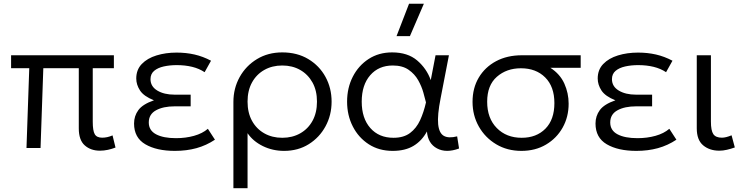

<svg xmlns="http://www.w3.org/2000/svg" viewBox="-20 -774 3890 1004"><path d="M502.5 14Q454.5 14 423.2 -13.8Q392 -41.5 392 -102.5V-417.5H206.5L192 0H118.5L133 -417.5H38V-485H575.5V-417.5H465V-137.5Q465 -90.5 475.5 -72.2Q486 -54 514.5 -54Q541 -54 568.5 -66L584 -2.5Q565 5 544 9.5Q523 14 502.5 14Z M894.5 15Q799 15 740 -19.5Q681 -54 681 -128Q681 -167.5 703.5 -198.2Q726 -229 785 -249.5Q732 -270.5 712.2 -300.8Q692.5 -331 692.5 -363.5Q692.5 -409.5 721.5 -439.5Q750.5 -469.5 798.5 -484.2Q846.5 -499 903.5 -499Q953 -499 997 -489Q1041 -479 1083.5 -456.5L1050 -396.5Q1021.5 -415.5 984.8 -424.5Q948 -433.5 904 -433.5Q867.5 -433.5 836.2 -426.5Q805 -419.5 786 -403.5Q767 -387.5 767 -360Q767 -322 802.5 -300.5Q838 -279 893 -279H977V-218H894Q833.5 -218 795.8 -197.2Q758 -176.5 758 -133.5Q758 -92 796 -71.8Q834 -51.5 900.5 -51.5Q951 -51.5 994.8 -63.8Q1038.5 -76 1067 -100.5L1104 -43.5Q1059 -13.5 1007.2 0.8Q955.5 15 894.5 15Z M1200.5 210V-241Q1200.5 -312 1233.2 -371Q1266 -430 1323.8 -465Q1381.5 -500 1456 -500Q1534 -500 1592 -465.2Q1650 -430.5 1682 -372Q1714 -313.5 1714 -242.5Q1714 -172 1682.2 -113.5Q1650.5 -55 1594.5 -20Q1538.5 15 1465.5 15Q1405.5 15 1354.2 -10.2Q1303 -35.5 1274.5 -77.5V210ZM1456 -53.5Q1509 -53.5 1550 -76.8Q1591 -100 1614.2 -142.2Q1637.5 -184.5 1637.5 -242.5Q1637.5 -300.5 1614 -342.8Q1590.5 -385 1549.8 -408.2Q1509 -431.5 1456 -431.5Q1403 -431.5 1362 -408.2Q1321 -385 1297.8 -342.8Q1274.5 -300.5 1274.5 -242.5Q1274.5 -184.5 1297.8 -142.2Q1321 -100 1362 -76.8Q1403 -53.5 1456 -53.5Z M2033.5 15Q1962 15 1908.5 -19.5Q1855 -54 1825 -112.5Q1795 -171 1795 -242.5Q1795 -314.5 1824.8 -372.8Q1854.5 -431 1907.5 -465.5Q1960.5 -500 2030.5 -500Q2112 -500 2161.5 -457.8Q2211 -415.5 2232.5 -355L2257.5 -485H2327.5L2284 -260Q2266.5 -171.5 2271.2 -124.5Q2276 -77.5 2301 -63.5Q2326 -49.5 2370.5 -61L2380.5 2.5Q2313 27.5 2265.2 2Q2217.5 -23.5 2212.5 -86.5Q2186 -37.5 2142.2 -11.2Q2098.5 15 2033.5 15ZM2037.5 -53.5Q2091 -53.5 2124.2 -78.5Q2157.5 -103.5 2176.8 -145.5Q2196 -187.5 2207.5 -238.5Q2202.5 -258 2193.8 -290Q2185 -322 2166.8 -354.5Q2148.5 -387 2116.5 -409.2Q2084.5 -431.5 2034 -431.5Q1960 -431.5 1915.8 -380.5Q1871.5 -329.5 1871.5 -242.5Q1871.5 -155.5 1916.5 -104.5Q1961.5 -53.5 2037.5 -53.5ZM2053.5 -585 2119 -754.5H2196.5L2123.5 -585Z M2706.5 15Q2632.5 15 2574.8 -19.5Q2517 -54 2484 -112.2Q2451 -170.5 2451 -241.5Q2451 -313.5 2483.5 -368.2Q2516 -423 2574 -454Q2632 -485 2709 -485H3016.5V-419.5H2858Q2908.5 -387 2931 -337Q2953.5 -287 2953.5 -232Q2953.5 -162.5 2922.2 -106.8Q2891 -51 2835.2 -18Q2779.5 15 2706.5 15ZM2708 -53.5Q2785 -53.5 2832 -101Q2879 -148.5 2879 -235Q2879 -321 2831 -369Q2783 -417 2704 -417Q2629 -417 2578.2 -372.5Q2527.5 -328 2527.5 -242Q2527.5 -155.5 2577.8 -104.5Q2628 -53.5 2708 -53.5Z M3307.5 15Q3212 15 3153 -19.5Q3094 -54 3094 -128Q3094 -167.5 3116.5 -198.2Q3139 -229 3198 -249.5Q3145 -270.5 3125.2 -300.8Q3105.5 -331 3105.5 -363.5Q3105.5 -409.5 3134.5 -439.5Q3163.5 -469.5 3211.5 -484.2Q3259.5 -499 3316.5 -499Q3366 -499 3410 -489Q3454 -479 3496.5 -456.5L3463 -396.5Q3434.5 -415.5 3397.8 -424.5Q3361 -433.5 3317 -433.5Q3280.5 -433.5 3249.2 -426.5Q3218 -419.5 3199 -403.5Q3180 -387.5 3180 -360Q3180 -322 3215.5 -300.5Q3251 -279 3306 -279H3390V-218H3307Q3246.5 -218 3208.8 -197.2Q3171 -176.5 3171 -133.5Q3171 -92 3209 -71.8Q3247 -51.5 3313.5 -51.5Q3364 -51.5 3407.8 -63.8Q3451.5 -76 3480 -100.5L3517 -43.5Q3472 -13.5 3420.2 0.8Q3368.5 15 3307.5 15Z M3741.5 14Q3690.5 14 3657 -14Q3623.5 -42 3623.5 -103V-485H3697.5V-138.5Q3697.5 -91 3710.2 -72.5Q3723 -54 3755 -54Q3775.5 -54 3805.5 -66.5L3822.5 -3Q3802 4.5 3781.2 9.2Q3760.5 14 3741.5 14Z"/></svg>

Font: Geologica ExtraLight
Style: Regular
Weight: 200
Designer: Sindre Bremnes, Frode Helland
Foundry: Monokrom Skriftforlag AS
Version: Version 1.010; ttfautohint (v1.8.4.7-5d5b);gftools[0.9.28]